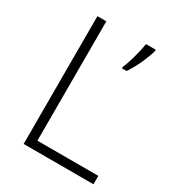

<svg xmlns="http://www.w3.org/2000/svg" viewBox="-171 -822 856 929"><g transform="rotate(30 256.5 -357.0)"><path d="M330.1 -562.5Q340.3 -584.5 353.5 -630.6Q366.7 -676.8 372.1 -714.4H426.8V-707.5Q419.4 -678.2 400.6 -635.7Q381.8 -593.3 356 -554.7H330.1ZM101.1 0V-713.9H150.9V-46.9H491.2V0Z"/></g></svg>

Font: Zoram GWebM Light
Style: Regular
Weight: 300
Foundry: Ascender Corporation
Version: Version 1.000